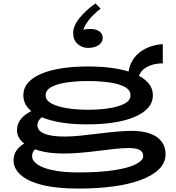

<svg xmlns="http://www.w3.org/2000/svg" viewBox="-20 -870 1024 1118"><path d="M436 228Q310 228 226 207Q142 186 100.5 148.5Q59 111 59 65Q59 33 74 9.5Q89 -14 113.5 -29.5Q138 -45 166 -55L221 -25Q202 -17 184.5 -1Q167 15 167 40Q167 66 198 87.5Q229 109 289.5 121.5Q350 134 436 134Q560 134 644.5 121Q729 108 771.5 86Q814 64 814 39Q814 14 793 3Q772 -8 730 -8Q699 -8 653.5 -3.5Q608 1 555 8Q502 15 449 19.5Q396 24 351 24Q266 24 205.5 6.5Q145 -11 112 -41.5Q79 -72 79 -112Q79 -145 96.5 -170Q114 -195 145 -213.5Q176 -232 216 -246L268 -211Q256 -208 239.5 -198.5Q223 -189 210.5 -174.5Q198 -160 198 -139Q198 -121 213.5 -106.5Q229 -92 264.5 -83.5Q300 -75 359 -75Q397 -75 448 -80Q499 -85 553.5 -92Q608 -99 658.5 -103.5Q709 -108 747 -108Q808 -108 852.5 -92.5Q897 -77 920.5 -46.5Q944 -16 944 28Q944 77 906.5 114.5Q869 152 801 177.5Q733 203 640.5 215.5Q548 228 436 228ZM493 -146Q412 -145 343.5 -155.5Q275 -166 224 -187Q173 -208 144.5 -240Q116 -272 116 -315Q116 -358 144.5 -389.5Q173 -421 224 -442Q275 -463 343.5 -473Q412 -483 493 -483Q573 -483 641.5 -473Q710 -463 761 -442Q812 -421 841 -389.5Q870 -358 870 -315Q870 -272 841 -240.5Q812 -209 761 -188Q710 -167 641.5 -156.5Q573 -146 493 -146ZM493 -231Q564 -231 620 -240.5Q676 -250 708 -268Q740 -286 740 -315Q740 -345 708 -363Q676 -381 620 -389.5Q564 -398 493 -398Q422 -398 366.5 -389.5Q311 -381 278.5 -363Q246 -345 246 -315Q246 -286 278.5 -268Q311 -250 366.5 -240.5Q422 -231 493 -231ZM776 -373 726 -421Q727 -471 745.5 -507Q764 -543 793.5 -565.5Q823 -588 858 -599.5Q893 -611 928 -613V-501Q867 -501 825 -473.5Q783 -446 776 -373ZM406 -677Q406 -719 442.5 -764.5Q479 -810 536 -850L566 -820Q517 -781 493 -748Q469 -715 466 -696Q475 -700 486.5 -700.5Q498 -701 509 -701Q540 -701 559 -687Q578 -673 578 -649Q578 -624 554.5 -607.5Q531 -591 492 -591Q458 -591 432 -614Q406 -637 406 -677Z"/></svg>

Font: BioRhyme Expanded SemiBold
Style: Regular
Weight: 600
Width: 7
Designer: Aoife Mooney
Foundry: Aoife Mooney Type
Version: Version 1.600;gftools[0.9.33]